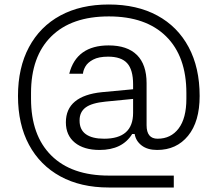

<svg xmlns="http://www.w3.org/2000/svg" viewBox="-20 -731 971 854"><path d="M464 103Q339 103 248.5 53.5Q158 4 109 -87Q60 -178 60 -304Q60 -430 109 -521.5Q158 -613 248.5 -662Q339 -711 464 -711Q589 -711 679.5 -662Q770 -613 819 -521.5Q868 -430 868 -304Q868 -190 816.5 -127Q765 -64 679 -64Q636 -64 610 -84Q584 -104 579 -135H568Q524 -64 423 -64Q353 -64 313 -96.5Q273 -129 273 -187Q273 -246 313.5 -279.5Q354 -313 433 -321L572 -334V-291L449 -279Q388 -273 361 -253Q334 -233 334 -196V-194Q334 -154 362 -134Q390 -114 443 -114Q572 -114 572 -229V-302V-313V-356Q572 -421 545.5 -450Q519 -479 461 -479Q419 -479 394.5 -466Q370 -453 360 -435.5Q350 -418 349 -403H288Q304 -466 348 -497.5Q392 -529 463 -529Q546 -529 589 -486.5Q632 -444 632 -361V-174Q632 -114 681 -114Q740 -114 774.5 -159.5Q809 -205 809 -292V-317Q809 -480 719 -569Q629 -658 464 -658Q298 -658 208 -569Q118 -480 118 -317V-292Q118 -129 208 -39.5Q298 50 464 50H753V103Z"/></svg>

Font: Mozilla Text ExtraLight
Style: Regular
Weight: 200
Designer: Studio DRAMA
Foundry: Studio DRAMA
Version: Version 1.000